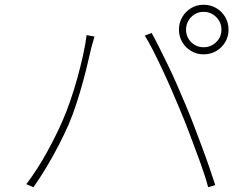

<svg xmlns="http://www.w3.org/2000/svg" viewBox="-20 -800 1040 809"><path d="M764 -675Q764 -644 785.5 -622.5Q807 -601 838 -601Q869 -601 891 -622.5Q913 -644 913 -675Q913 -706 891 -728Q869 -750 838 -750Q807 -750 785.5 -728Q764 -706 764 -675ZM734 -675Q734 -704 748 -728Q762 -752 785.5 -766Q809 -780 838 -780Q867 -780 891 -766Q915 -752 929 -728Q943 -704 943 -675Q943 -646 929 -622.5Q915 -599 891 -585Q867 -571 838 -571Q809 -571 785.5 -585Q762 -599 748 -622.5Q734 -646 734 -675ZM243 -290Q259 -326 275 -372Q291 -418 305 -468Q319 -518 329.5 -565.5Q340 -613 345 -652L378 -646Q376 -638 374 -631.5Q372 -625 370 -617.5Q368 -610 365 -600Q360 -580 351.5 -542.5Q343 -505 330.5 -459Q318 -413 302.5 -365Q287 -317 269 -275Q250 -232 227 -187.5Q204 -143 177.5 -98.5Q151 -54 121 -11L91 -24Q139 -88 178.5 -160Q218 -232 243 -290ZM735 -346Q719 -384 701 -425.5Q683 -467 663.5 -508.5Q644 -550 625.5 -586.5Q607 -623 590 -650L619 -661Q633 -636 650.5 -601Q668 -566 687.5 -526Q707 -486 726 -442.5Q745 -399 763 -356Q780 -316 797.5 -270Q815 -224 832 -178.5Q849 -133 863 -92Q877 -51 887 -20L857 -11Q846 -54 825 -112Q804 -170 780.5 -232Q757 -294 735 -346Z"/></svg>

Font: Noto Sans TC Thin
Style: Regular
Weight: 100
Designer: Ryoko NISHIZUKA 西塚涼子 (kana, bopomofo & ideographs); Paul D. Hunt (Latin, Greek & Cyrillic); Sandoll Communications 산돌커뮤니
Foundry: Adobe
Version: Version 2.004-H2;hotconv 1.0.118;makeotfexe 2.5.65603